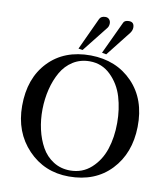

<svg xmlns="http://www.w3.org/2000/svg" viewBox="-100 -1030 980 1125"><g transform="rotate(10 389.5 -467.0)"><path d="M733 -344Q730 -186 636 -87Q542 12 386 12Q240 12 142.5 -90Q45 -192 45 -349Q45 -513 139 -611.5Q233 -710 391 -709Q544 -707 640 -607.5Q736 -508 733 -344ZM611 -346Q611 -428 589.5 -500Q568 -572 516 -623Q464 -674 391 -674Q335 -674 291.5 -646.5Q248 -619 221.5 -572.5Q195 -526 181 -469Q167 -412 166 -350Q165 -288 178 -230.5Q191 -173 217 -126.5Q243 -80 287 -52Q331 -24 387 -24Q460 -24 512 -71Q564 -118 587.5 -189Q611 -260 611 -346ZM607 -913Q607 -897 596 -881L478 -731L452 -736L542 -928Q548 -946 576 -946Q607 -946 607 -913ZM467 -913Q467 -894 455 -881L337 -732L312 -736L401 -928Q410 -946 436 -946Q450 -946 458.5 -936.5Q467 -927 467 -913Z"/></g></svg>

Font: GFS Artemisia
Style: Regular
Weight: 400
Designer: Takis Katsoulidis and George D. Matthiopoulos
Foundry: Takis Katsoulidis and George D. Matthiopoulos
Version: Version 1.0